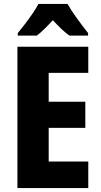

<svg xmlns="http://www.w3.org/2000/svg" viewBox="-20 -950 511 970"><path d="M426 0H68V-714H426V-582H226V-436H411V-304H226V-134H426ZM321 -930Q340 -897 368.5 -857.5Q397 -818 425 -783V-770H331Q311 -784 290.5 -803.5Q270 -823 247 -848Q224 -823 203.5 -803Q183 -783 166 -770H70V-783Q86 -802 106.5 -829Q127 -856 145.5 -883Q164 -910 174 -930Z"/></svg>

Font: Noto Sans Ethiopic Condensed ExtraBold
Style: Regular
Weight: 800
Width: 3
Designer: Monotype Design Team
Foundry: Monotype Imaging Inc.
Version: Version 2.102; ttfautohint (v1.8.4.7-5d5b)